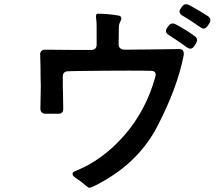

<svg xmlns="http://www.w3.org/2000/svg" viewBox="-20 -867 1040 908"><path d="M860 -847Q868 -847 875 -843Q931 -812 963 -791Q975 -782 975 -772Q975 -765 971 -758L961 -743Q953 -732 943 -732Q936 -732 928 -738Q870 -778 843 -793Q829 -801 829 -812Q829 -818 834 -826Q835 -827 842 -837Q849 -847 860 -847ZM849 -607Q819 -452 723.5 -268.5Q628 -85 419 16Q409 21 402 21Q398 21 384 9Q365 -8 336 -27Q323 -36 323 -44Q323 -54 336 -58Q465 -109 568 -227Q671 -345 715 -505Q716 -508 716 -514Q716 -532 695 -532Q666 -533 588 -533Q477 -533 335 -531Q323 -530 300 -530Q277 -528 277 -505V-460Q277 -440 278 -424L279 -351Q279 -329 256 -329H195Q184 -329 177.5 -335.5Q171 -342 171 -353L173 -462Q173 -487 172 -498Q172 -559 170 -607Q169 -619 175.5 -625.5Q182 -632 193 -632Q228 -631 312 -631H366H413Q424 -631 430.5 -637.5Q437 -644 437 -655V-742Q437 -765 435 -775Q434 -780 434 -788Q434 -802 440 -802H450Q489 -802 543 -793Q554 -790 554 -779Q554 -775 548 -763Q542 -751 542 -736L541 -656Q541 -645 549 -638.5Q557 -632 571 -632L674 -633Q784 -635 826 -635Q841 -635 845.5 -627.5Q850 -620 849 -607ZM765 -720Q765 -729 770 -735L778 -746Q785 -756 797 -756Q804 -756 811 -752Q862 -725 902 -695Q912 -688 912 -677Q912 -672 907 -662L897 -647Q890 -637 880 -637Q872 -637 861 -645Q825 -672 777 -702Q765 -710 765 -720Z"/></svg>

Font: Shippori Gochic B2 Bold
Style: Regular
Weight: 700
Designer: FONTDASU
Foundry: FONTDASU / Google Inc. / but / Adobe
Version: Version 1.130